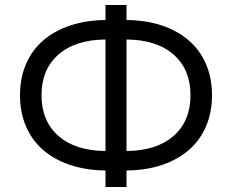

<svg xmlns="http://www.w3.org/2000/svg" viewBox="-20 -734 928 768"><path d="M402 -52Q323 -53 259.5 -74.5Q196 -96 151.5 -135Q107 -174 83.5 -229.5Q60 -285 60 -353Q60 -421 83.5 -476.5Q107 -532 151.5 -571Q196 -610 259.5 -631.5Q323 -653 402 -654V-714H486V-654Q566 -653 629 -631.5Q692 -610 736.5 -571Q781 -532 804.5 -476.5Q828 -421 828 -353Q828 -285 804.5 -229.5Q781 -174 736.5 -135Q692 -96 629 -74.5Q566 -53 486 -52V14H402ZM146 -353Q146 -250 213.5 -190.5Q281 -131 402 -130V-576Q281 -575 213.5 -515.5Q146 -456 146 -353ZM742 -353Q742 -456 674.5 -515.5Q607 -575 486 -576V-130Q607 -131 674.5 -190.5Q742 -250 742 -353Z"/></svg>

Font: NT Somic
Style: Regular
Weight: 400
Designer: Ravid Balaliev — lead type designer, mastering
Michael Voronin — secret advisor, marketing
Ivan Kovalenko — best boy
Foundry: NT Type
Version: Version 0.7